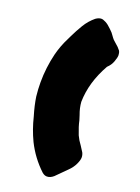

<svg xmlns="http://www.w3.org/2000/svg" viewBox="-194 -969 903 1240"><g transform="rotate(20 257.0 -349.0)"><path d="M294.9 190.4Q278.3 190.4 262.2 176.8Q184.6 104 138.2 10.3Q103 -63.5 83.5 -144.5Q62.5 -214.4 54.2 -272Q48.8 -319.8 48.8 -367.7Q48.8 -468.8 73.2 -568.4Q89.4 -631.8 119.6 -690.9L130.4 -713.4Q151.4 -757.3 177 -799.8Q202.6 -842.3 240.7 -873.5Q260.7 -887.7 278.8 -887.7Q290 -887.7 309.1 -877.9Q328.1 -868.2 351.6 -844.7Q372.1 -826.2 382.3 -809.6Q390.6 -797.4 399.9 -787.1Q408.7 -778.8 418.9 -770Q439.9 -753.4 455.1 -733.4Q462.4 -719.7 462.4 -703.1Q462.4 -687.5 451.9 -658.7Q441.4 -629.9 418 -608.4Q341.8 -473.6 339.4 -339.4Q342.3 -297.4 358.4 -254.9Q363.8 -238.8 368.7 -222.2Q376.5 -184.1 397.9 -129.9Q411.6 -100.1 432.6 -72.3Q445.8 -53.2 457 -34.2Q464.8 -18.6 464.8 -2Q464.8 17.1 450.9 46.1Q437 75.2 411.6 99.6L339.8 171.4Q317.9 190.4 294.9 190.4Z"/></g></svg>

Font: Kaph
Style: Regular
Weight: 400
Designer: GGBotNet
Foundry: f0n7.com
Version: 1.10